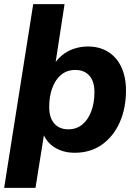

<svg xmlns="http://www.w3.org/2000/svg" viewBox="-29 -725 659 925"><path d="M-9 180 131 -705H282L236 -406L225 -405Q243 -436 268.5 -457.5Q294 -479 326.5 -490Q359 -501 395 -501Q450 -501 491.5 -475.5Q533 -450 555.5 -402Q578 -354 578 -289Q578 -204 548 -136Q518 -68 462.5 -28.5Q407 11 331 11Q276 11 234.5 -14.5Q193 -40 176 -89H185L142 180ZM300 -102Q340 -102 368 -125.5Q396 -149 411 -189.5Q426 -230 426 -281Q426 -333 401.5 -360.5Q377 -388 334 -388Q294 -388 266 -365Q238 -342 223 -301.5Q208 -261 208 -210Q208 -158 232.5 -130Q257 -102 300 -102Z"/></svg>

Font: Nunito Sans 12pt ExtraBold
Style: Italic
Weight: 800
Italic angle: -9°
Designer: Vernon Adams
Foundry: Vernon Adams
Version: Version 3.101;gftools[0.9.27]